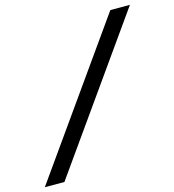

<svg xmlns="http://www.w3.org/2000/svg" viewBox="-256 -764 896 986"><g transform="rotate(-15 192.5 -271.0)"><path d="M-139.6 125 420.8 -666.7H525L-35.4 125Z"/></g></svg>

Font: Afacad SemiBold
Style: Italic
Weight: 600
Italic angle: -14°
Designer: Kristian Moeller
Foundry: Dicotype
Version: Version 1.000